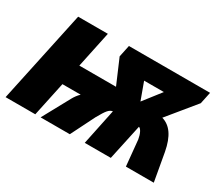

<svg xmlns="http://www.w3.org/2000/svg" viewBox="-103 -777 1142 1002"><g transform="rotate(30 468.0 -276.5)"><path d="M2 0H181L225 -207H335C322 -195 310 -178 303 -165L213 0H389L461 -144C492 -199 503 -212 524 -216L479 0H636L682 -214C695 -211 707 -185 712 -155L727 0H895L865 -169C849 -254 816 -301 764 -316L900 -482L915 -553H426L411 -482L474 -335H253L299 -553H120ZM623 -332 585 -436H704Z"/></g></svg>

Font: Noto Sans SemiCondensed Black
Style: Italic
Weight: 900
Width: 4
Italic angle: -12°
Designer: Monotype Design Team
Foundry: Monotype Imaging Inc.
Version: Version 2.013